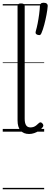

<svg xmlns="http://www.w3.org/2000/svg" viewBox="-20 -960 368 1400"><path d="M192 17Q152 17 130 -8Q108 -33 108 -82V-916Q108 -926 114 -930.5Q120 -935 133 -935Q147 -935 153.5 -930.5Q160 -926 160 -916V-94Q160 -63 170 -47Q180 -31 202 -31Q213 -31 223 -34Q233 -37 243 -44.5Q253 -52 263 -62Q269 -68 275.5 -68Q282 -68 289 -60Q294 -55 295.5 -48.5Q297 -42 293 -35Q282 -19 265.5 -7.5Q249 4 230 10.5Q211 17 192 17ZM254 -706Q243 -710 240.5 -716Q238 -722 241 -733Q248 -756 254.5 -789Q261 -822 265.5 -856.5Q270 -891 271 -917Q271 -926 277 -933Q283 -940 298 -940Q314 -940 321.5 -933Q329 -926 328 -917Q326 -889 319 -852Q312 -815 302.5 -779Q293 -743 282 -718Q279 -710 273.5 -706Q268 -702 254 -706ZM0 410H302V420H0ZM0 -20H302V0H0ZM0 -505H302V-500H0ZM0 -930H302V-920H0Z"/></svg>

Font: Playwrite DE Grund Guides
Style: Regular
Weight: 400
Designer: Veronika Burian, José Scaglione
Foundry: TypeTogether
Version: Version 1.003